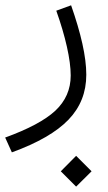

<svg xmlns="http://www.w3.org/2000/svg" viewBox="-107 -315 409 728"><path d="M181.6 392.6 240.2 334.5 181.6 275.9 123.5 334.5ZM106.4 -274.4C141.1 -176.8 161.1 -88.9 161.1 -28.8C161.1 23.9 141.6 68.4 102.5 105C63.5 141.1 0 174.8 -87.4 206.5L-62 262.7C36.1 227.1 107.9 185.5 152.8 138.7C197.8 91.8 220.2 35.2 220.2 -31.7C220.2 -100.6 199.7 -189 162.6 -294.9Z"/></svg>

Font: Estedad Light
Style: Regular
Weight: 300
Designer: Amin Abedi
Version: Version 7.3